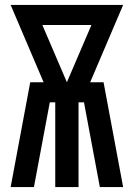

<svg xmlns="http://www.w3.org/2000/svg" viewBox="-20 -755 540 775"><path d="M23 0 102 -423H156L23 -735H477L344 -423H398L477 0H383L319 -342H297V0H203V-342H181L117 0ZM250 -423 349 -654H151Z"/></svg>

Font: Iosevka SS18
Style: Bold
Weight: 700
Monospace: yes
Designer: Belleve Invis
Foundry: Belleve Invis
Version: Version 25.1.1; ttfautohint (v1.8.4)